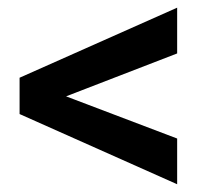

<svg xmlns="http://www.w3.org/2000/svg" viewBox="-20 -558 548 498"><path d="M151.4 -308.1 439.5 -419.4V-538.1L30.8 -356.4V-262.2L439.5 -80.1V-198.7Z"/></svg>

Font: Shabnam FD Medium
Style: Regular
Weight: 500
Foundry: DejaVu fonts team - Redesigned by Saber Rastikerdar - Based on Vazir font
Version: Version 5.00;October 20, 2019;FontCreator 12.0.0.2547 64-bit